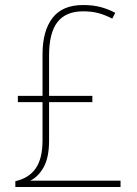

<svg xmlns="http://www.w3.org/2000/svg" viewBox="-20 -743 546 763"><path d="M310 -723Q351 -723 381.5 -714.5Q412 -706 438 -692L426 -669Q397 -684 370.5 -691Q344 -698 310 -698Q242 -698 208.5 -655.5Q175 -613 175 -522V-362H347V-337H175V-184Q175 -118 154 -79.5Q133 -41 100 -25H459V0H41V-23Q95 -35 122 -74Q149 -113 149 -185V-337H51V-362H149V-527Q149 -620 188.5 -671.5Q228 -723 310 -723Z"/></svg>

Font: Noto Sans Bengali SemiCondensed Thin
Style: Regular
Weight: 100
Width: 4
Designer: Joana Ranito - Universal Thirst; Jelle Bosma - Monotype Design Team
Foundry: Universal Thirst ehf.
Version: Version 3.000; ttfautohint (v1.8.4.7-5d5b)